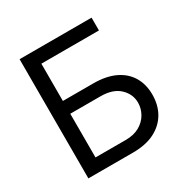

<svg xmlns="http://www.w3.org/2000/svg" viewBox="-165 -871 989 1015"><g transform="rotate(-30 329.5 -364.0)"><path d="M87.9 0V-727.5H527.3V-649.4H175.8V-421.9H360.4Q439 -421.9 492.7 -396.5Q546.4 -371.1 574.5 -324.5Q602.5 -277.8 602.5 -214.8Q602.5 -151.4 574.5 -103Q546.4 -54.7 492.7 -27.3Q439 0 360.4 0ZM175.8 -77.1H360.4Q410.6 -77.1 445.1 -96.9Q479.5 -116.7 497.6 -148.7Q515.6 -180.7 515.6 -215.8Q515.6 -268.1 475.6 -305.9Q435.5 -343.8 360.4 -343.8H175.8Z"/></g></svg>

Font: GitLab Sans
Style: Regular
Weight: 400
Designer: Rasmus Andersson
Foundry: Modifications by GitLab B.V., manufactured by rsms
Version: Version 4.000;git-c8fb6b7